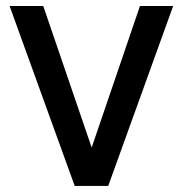

<svg xmlns="http://www.w3.org/2000/svg" viewBox="-20 -615 605 635"><path d="M442.9 -595.2 283.2 -127 123 -595.2H11.7L227.1 0H337.9L552.7 -595.2Z"/></svg>

Font: Now SemiBold
Style: Regular
Weight: 600
Designer: Alfredo Marco Pradil
Foundry: Alfredo Marco Pradil
Version: Version 1.200;hotconv 1.0.109;makeotfexe 2.5.65596